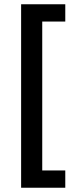

<svg xmlns="http://www.w3.org/2000/svg" viewBox="-20 -751 356 900"><path d="M286 129H79V-731H286V-650H178V48H286Z"/></svg>

Font: Wix Madefor Text Medium
Style: Regular
Weight: 500
Designer: Dalton Maag Ltd
Foundry: Dalton Maag Ltd
Version: Version 3.100